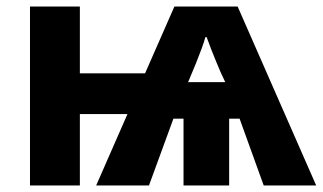

<svg xmlns="http://www.w3.org/2000/svg" viewBox="-20 -569 990 589"><path d="M709 -549 950 0H789L715 -205H683V0H543V-205H512L437 0H275L371 -219H225V0H72V-549H225V-344H425L515 -549ZM610 -455Q606 -440 598 -418.5Q590 -397 582 -377Q574 -357 570 -348L557 -317H671L657 -347Q652 -359 643.5 -379Q635 -399 627 -420Q619 -441 614 -455Z"/></svg>

Font: Noto Sans ExtraBold
Style: Regular
Weight: 800
Designer: Monotype Design Team
Foundry: Monotype Imaging Inc.
Version: Version 2.007